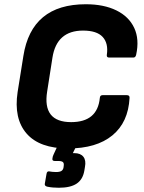

<svg xmlns="http://www.w3.org/2000/svg" viewBox="-20 -687 676 904"><path d="M301 12Q166 12 105 -58.5Q44 -129 63 -254L90 -423Q128 -667 384 -667Q469 -667 528 -638Q587 -609 612 -555.5Q637 -502 621 -429Q618 -416 608 -416H494Q481 -416 483 -429Q491 -483 463.5 -513Q436 -543 371 -543Q247 -543 227 -416L202 -256Q179 -112 315 -112Q439 -112 450 -226Q451 -239 463 -239H577Q591 -239 590 -226Q584 -111 509 -49.5Q434 12 301 12ZM257 197Q226 197 203 192Q189 189 191 178L199 132Q201 118 212 120Q218 121 226 122Q234 123 243 123Q261 123 269 118Q277 113 279 102L280 94Q282 81 276 76Q270 71 255 71H238Q224 71 227 58Q228 49 232 41L266 -33Q272 -45 282 -45H348Q362 -45 356 -33L323 34H330Q359 34 372.5 51Q386 68 380 99L377 117Q370 158 341 177.5Q312 197 257 197Z"/></svg>

Font: Sofia Sans ExtraBold
Style: Italic
Weight: 800
Italic angle: -9°
Designer: Botio Nikoltchev, Ani Petrova
Foundry: lettersoup
Version: Version 4.100; ttfautohint (v1.8.4.7-5d5b)